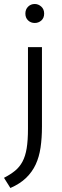

<svg xmlns="http://www.w3.org/2000/svg" viewBox="-57 -706 310 961"><path d="M83 -470H153V-72Q153 -15 146 32.5Q139 80 121.5 117.5Q104 155 73.5 184.5Q43 214 -5 235L-37 184Q-4 167 18.5 148.5Q41 130 55.5 103Q70 76 76.5 36.5Q83 -3 83 -62ZM117 -591Q97 -591 83.5 -604Q70 -617 70 -638Q70 -659 83.5 -672.5Q97 -686 117 -686Q135 -686 149.5 -673Q164 -660 164 -638Q164 -616 150 -603.5Q136 -591 117 -591Z"/></svg>

Font: Ek Mukta Light
Style: Regular
Weight: 300
Designer: Girish Dalvi and Yashodeep Gholap
Foundry: Ek Type
Version: Version 2.538;PS 1.002;hotconv 16.6.51;makeotf.lib2.5.65220;